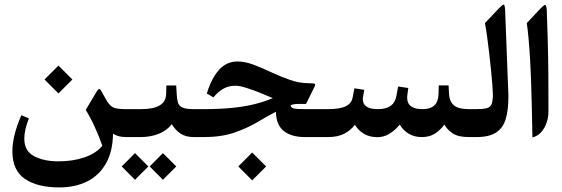

<svg xmlns="http://www.w3.org/2000/svg" viewBox="-20 -599 2456 839"><path d="M235.4 -312.4 174.6 -251.6 235.4 -190.7 296.3 -251.6ZM442.2 -166.5Q427.6 -193.6 422.4 -201.7Q415.8 -213.1 411.3 -209.4Q406.7 -205.7 399.7 -194.4L354.6 -118.8Q375.9 -84.3 394 -44.4Q412.2 -4.4 427.2 37.8Q400.1 71.1 349.3 88.6Q298.5 106 235.4 106Q171.6 106 128.9 83.4Q86.2 60.9 86.2 7Q86.2 -31.5 106.3 -81.8L73.3 -95.7Q34.1 -5.5 34.1 62.3Q34.1 145.6 88.9 182.8Q143.7 220 238.7 220Q308 220 360.5 194Q412.9 168 442.8 115.7Q472.7 63.4 473.8 -14.7Q486.6 -7.3 499.3 -3.7Q511.9 0 532.8 0H544.6Q551.9 0 553.5 -10.5Q555.2 -20.9 555.2 -41.8V-79.6Q555.2 -100.8 553.5 -111.5Q551.9 -122.1 544.6 -122.1H529.2Q488.8 -122.1 472.9 -130.5Q456.9 -139 442.2 -166.5Z M511.9 128.3 569.9 186.7 628.2 128.3 569.9 70ZM634 128.3 692 186.7 750.3 128.3 692 70ZM540.5 -122.1Q528.8 -122.1 526.4 -111.7Q524 -101.2 524 -80.3V-41.4Q524 -20.9 526.4 -10.5Q528.8 0 540.5 0H593Q639.5 0 675.5 -15Q711.4 -30.1 730.5 -56.5Q746.6 -30.1 769.2 -15Q791.7 0 826.9 0H835Q842.3 0 844.2 -10.5Q846 -20.9 846 -41.8V-79.6Q846 -100.8 844.2 -111.5Q842.3 -122.1 835 -122.1H826.5Q791.7 -122.1 776.5 -129.6Q761.3 -137.1 757.2 -152Q753.2 -166.9 752.1 -188.9L749.9 -225.5H707L705.9 -187.4Q705.2 -154.7 677.7 -138.4Q650.2 -122.1 595.5 -122.1Z M1082.1 67.5 1021.3 128.3 1082.1 189.2 1143 128.3ZM831.3 -122.1Q819.6 -122.1 817.2 -111.7Q814.8 -101.2 814.8 -80.3V-41.4Q814.8 -20.9 817.2 -10.5Q819.6 0 831.3 0H870.2Q946.8 0 1003.1 -19.3Q1059.4 -38.5 1103.2 -64.5Q1147 -90.6 1185.6 -110.7Q1186.7 -52.8 1220.2 -26.4Q1253.8 0 1312.8 0H1388.7Q1399.7 0 1399.7 -41.8V-79.6Q1399.7 -100.8 1397.9 -111.5Q1396 -122.1 1388.7 -122.1H1312.8Q1276.9 -122.1 1264.2 -125Q1251.6 -128 1249.7 -139.3Q1263.7 -144.8 1282.7 -144.8H1317.2L1355.3 -221.9Q1358.6 -228.5 1356.1 -231.9Q1353.5 -235.4 1328.2 -235.4Q1288.6 -235.4 1247.5 -249.7Q1206.5 -264 1166.3 -282.9Q1126.1 -301.8 1088.4 -316.1Q1050.6 -330.4 1017.6 -330.4Q969.9 -330.4 936.9 -293.5Q903.9 -256.7 883.8 -190.3L912.7 -173.5Q931.8 -197.3 955.3 -210.9Q978.7 -224.4 1009.2 -224.4Q1027.1 -224.4 1057.6 -214.7Q1088 -205 1119.5 -192.2Q1151.1 -179.3 1172 -170.2Q1135.3 -154.4 1091.1 -143.6Q1046.9 -132.7 992.5 -127.4Q938 -122.1 870.2 -122.1Z M1385 -122.1Q1373.3 -122.1 1370.9 -111.7Q1368.5 -101.2 1368.5 -80.3V-41.4Q1368.5 -20.9 1370.9 -10.5Q1373.3 0 1385 0H1412.2Q1456.2 0 1484.2 -14.7Q1512.3 -29.3 1531 -53.9Q1545.3 -29.3 1570 -14.5Q1594.8 0.4 1629.3 0.4Q1657.5 0.4 1681.7 -14.5Q1705.9 -29.3 1726.8 -54.6Q1741.8 -29.3 1766 -14.7Q1790.2 0 1823.6 0Q1856.6 0 1880.3 -15Q1903.9 -30.1 1921.9 -54.6Q1935.8 -30.1 1959.8 -15Q1983.9 0 2030.4 0H2039.6Q2046.9 0 2048.6 -10.5Q2050.2 -20.9 2050.2 -41.8V-79.6Q2050.2 -100.8 2048.6 -111.5Q2046.9 -122.1 2039.6 -122.1H2030.1Q1982.4 -122.1 1963.1 -139Q1943.9 -155.8 1942.1 -189.2L1940.2 -225.9H1897.3L1896.2 -187.8Q1894.8 -122.1 1826.5 -122.1Q1759.1 -122.1 1759.1 -172.4Q1759.1 -175.3 1759.8 -182.6L1764.2 -214.5L1719.8 -221.1L1712.1 -179.7Q1702.2 -122.1 1631.8 -122.1Q1565.5 -122.1 1565.5 -165Q1565.5 -167.2 1565.6 -169.8Q1565.8 -172.4 1566.2 -174.9L1571.7 -206.5L1528.8 -213.1L1520.7 -172Q1516.3 -147.4 1491 -134.8Q1465.7 -122.1 1412.2 -122.1Z M2035.6 -122.1Q2023.8 -122.1 2021.5 -111.7Q2019.1 -101.2 2019.1 -80.3V-41.4Q2019.1 -20.9 2021.5 -10.5Q2023.8 0 2035.6 0H2061.6Q2117.3 0 2147.8 -19.8Q2178.2 -39.6 2190 -79.2Q2201.7 -118.8 2201.7 -178.2Q2201.7 -185.6 2201.3 -193.1Q2201 -200.6 2200.6 -208.7L2187.4 -551.5Q2186.3 -580.5 2180.2 -578.8Q2174.2 -577.2 2158.4 -560.7L2099 -498Q2103.4 -476.3 2108.2 -441.9Q2112.9 -407.4 2117.5 -368.2Q2122.1 -328.9 2125.8 -291.7Q2129.4 -254.5 2131.6 -226.3Q2133.8 -198 2133.8 -186.3Q2133.8 -157.3 2128 -143.7Q2122.1 -130.2 2106.5 -126.1Q2090.9 -122.1 2061.6 -122.1Z M2306.6 1.5Q2329.7 -4 2345.3 -21.8Q2360.8 -39.6 2368.7 -63.4Q2376.6 -87.3 2376.6 -109.6Q2376.6 -162.1 2376.4 -202.6Q2376.2 -243.1 2376.1 -279.1Q2375.9 -315 2375.1 -353.1Q2374.4 -391.3 2373.1 -437.8Q2371.8 -484.4 2369.6 -547.1Q2369.3 -559.2 2367.4 -568.4Q2365.6 -577.6 2361.6 -577.6Q2357.5 -577.6 2340.3 -560.3L2282 -498Q2286.4 -466.8 2289.9 -427.9Q2293.4 -389.1 2296.1 -342.9Q2298.9 -296.7 2300.7 -243.1Q2302.5 -189.6 2304 -128.3Q2305.5 -67.1 2306.6 1.5Z"/></svg>

Font: Parastoo
Style: Regular
Weight: 400
Foundry: Saber Rastikerdar (saber.rastikerdar@gmail.com)
Version: Version 3.000